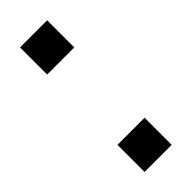

<svg xmlns="http://www.w3.org/2000/svg" viewBox="-180 -533 556 556"><g transform="rotate(-45 98.0 -255.0)"><path d="M42 -399V-510H153V-399ZM42 0V-111H153V0Z"/></g></svg>

Font: Saira Ultra Condensed
Style: Bold
Weight: 700
Width: 1
Designer: Hector Gatti with collaboration of the Omnibus-Type team
Foundry: Omnibus-Type
Version: Version 1.001; ttfautohint (v1.8)